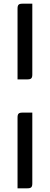

<svg xmlns="http://www.w3.org/2000/svg" viewBox="-20 -780 270 1040"><path d="M102 -170C81 -170 75 -164 75 -143V240H128C149 240 155 234 155 213V-170ZM102 -760C81 -760 75 -754 75 -733V-350H128C149 -350 155 -356 155 -377V-760Z"/></svg>

Font: Rationale One
Style: Regular
Weight: 400
Designer: Cyreal (www.cyreal.org)
Foundry: Cyreal (www.cyreal.org)
Version: Version 1.001